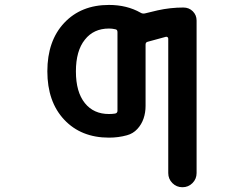

<svg xmlns="http://www.w3.org/2000/svg" viewBox="-20 -577 1040 794"><path d="M675.8 138.7V-417Q675.8 -420.9 672.9 -423.3Q669.9 -425.8 666 -424.8L590.8 -404.3Q582 -402.3 582 -392.6V-138.7Q582 -111.3 573.7 -86.9Q565.4 -62.5 547.9 -43.5Q530.3 -24.4 504.9 -17.6Q469.7 -7.8 430.7 -7.8Q315.4 -7.8 245.6 -82Q175.8 -156.2 175.8 -282.2Q175.8 -408.2 245.6 -482.4Q315.4 -556.6 430.7 -556.6Q504.9 -556.6 561.5 -524.4Q569.3 -519.5 579.1 -521.5L631.8 -534.2Q684.6 -545.9 738.3 -545.9Q761.7 -545.9 777.3 -530.3Q793 -514.6 793 -492.2V138.7Q793 163.1 775.9 180.2Q758.8 197.3 734.4 197.3Q710 197.3 692.9 180.2Q675.8 163.1 675.8 138.7ZM430.7 -459Q367.2 -459 331.1 -413.1Q293.9 -367.2 293.9 -281.7Q293.9 -196.3 331.1 -150.4Q367.2 -105.5 430.7 -105.5Q444.3 -105.5 456.1 -107.4Q465.8 -109.4 465.8 -119.1V-444.3Q465.8 -455.1 456.1 -456.1Q444.3 -459 430.7 -459Z"/></svg>

Font: Rounded-X Mgen+ 2m medium
Style: Regular
Weight: 500
Designer: [Source Han Sans]
Ryoko NISHIZUKA  (kana & ideographs); Paul D. Hunt (Latin, Greek & Cyrillic); Wenlong ZHANG  (bopomofo
Version: Version 1.059.20150602